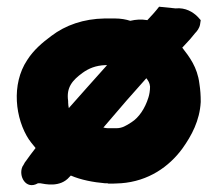

<svg xmlns="http://www.w3.org/2000/svg" viewBox="-20 -526 649 572"><path d="M47 -30C34 -2 57 41 93 20H100C113 22 159 34 187 1L191 -3C221 10 258 17 293 20H300L303 21H316C326 21 333 20 338 20H340C423 14 484 -30 523 -83C551 -122 575 -167 578 -222V-224C578 -241 577 -258 574 -277C568 -326 544 -357 523 -384C531 -393 541 -403 547 -410L561 -427C567 -433 574 -442 576 -453L578 -466L569 -476C555 -490 533 -504 503 -501L454 -506L446 -496C443 -492 434 -482 419 -466C401 -469 385 -468 368 -464C356 -468 340 -471 322 -471H292C229 -470 175 -451 133 -419C106 -399 80 -377 61 -347C13 -275 25 -172 67 -109H68V-108C74 -99 81 -92 86 -85C75 -71 64 -56 57 -46C53 -42 51 -35 47 -30ZM183 -221V-225C177 -266 196 -287 226 -309C244 -322 265 -331 294 -332H299C260 -288 219 -243 185 -204C184 -209 183 -215 183 -221ZM288 -146C337 -204 380 -253 416 -293C422 -285 426 -279 427 -268C427 -256 425 -244 422 -235C412 -203 394 -176 372 -162C355 -151 344 -144 326 -144H301C297 -144 293 -145 288 -146Z"/></svg>

Font: Hussar Pisanka
Style: Blk
Weight: 700
Designer: Robert Jablonski
Foundry: Cannot Into Space Fonts
Version: Version 1.070